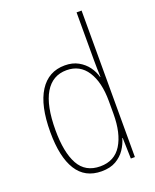

<svg xmlns="http://www.w3.org/2000/svg" viewBox="-143 -843 758 936"><g transform="rotate(-20 236.0 -375.0)"><path d="M221 10Q135 10 92.5 -58Q50 -126 50 -255Q50 -393 96 -465Q142 -537 227 -537Q267 -537 296.5 -520.5Q326 -504 344.5 -478.5Q363 -453 370 -425H372Q371 -448 370.5 -469Q370 -490 370 -511V-760H396V0H375L372 -108H370Q362 -79 344 -52Q326 -25 296 -7.5Q266 10 221 10ZM223 -15Q297 -15 333.5 -74Q370 -133 370 -234V-300Q370 -398 333 -455Q296 -512 227 -512Q154 -512 115.5 -447.5Q77 -383 77 -255Q77 -140 111.5 -77.5Q146 -15 223 -15Z"/></g></svg>

Font: Noto Sans Georgian Condensed Thin
Style: Regular
Weight: 100
Width: 3
Designer: Monotype Design Team, Akaki Razmadze
Foundry: Google LLC
Version: Version 2.005; ttfautohint (v1.8.4.7-5d5b)